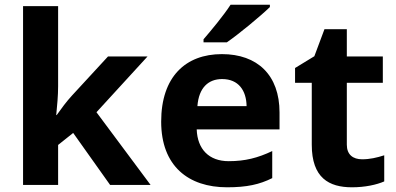

<svg xmlns="http://www.w3.org/2000/svg" viewBox="-20 -786 1685 816"><path d="M227 -420V-760H78V0H227V-170L291 -221L448 0H620L390 -309L607 -546H439L286 -380C262 -354 241 -325 221 -297H219C223 -338 227 -379 227 -420Z M1127 -756V-766H960C931 -721 877 -656 845 -619V-606H944C995 -641 1089 -719 1127 -756ZM923 -556C769 -556 665 -460 665 -269C665 -80 781 10 945 10C1029 10 1083 -2 1137 -29V-144C1076 -115 1022 -101 952 -101C868 -101 819 -152 816 -236H1168V-308C1168 -467 1074 -556 923 -556ZM924 -450C994 -450 1027 -401 1028 -335H819C825 -414 866 -450 924 -450Z M1519 -109C1480 -109 1454 -129 1454 -171V-434H1607V-546H1454V-662H1359L1316 -547L1234 -497V-434H1305V-171C1305 -30 1378 10 1476 10C1532 10 1581 -1 1613 -15V-126C1582 -116 1552 -109 1519 -109Z"/></svg>

Font: Noto Sans Bassa Vah
Style: Bold
Weight: 700
Designer: Monotype Design Team
Foundry: Monotype Imaging Inc.
Version: Version 2.002